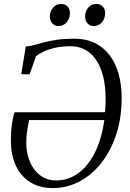

<svg xmlns="http://www.w3.org/2000/svg" viewBox="-20 -949 664 980"><path d="M88.5 -570 111.5 -712Q132 -713 154.5 -719.2Q177 -725.5 205 -733Q233 -740.5 270.8 -746Q308.5 -751.5 360 -751.5Q418.5 -751.5 463.2 -729.8Q508 -708 538.8 -668Q569.5 -628 585.2 -572.5Q601 -517 601 -449Q601 -348.5 573.8 -264.5Q546.5 -180.5 498 -118.5Q449.5 -56.5 386 -22.8Q322.5 11 249.5 11Q184 11 136 -18Q88 -47 61.8 -101.8Q35.5 -156.5 35.5 -234.5Q35.5 -277.5 41 -316.2Q46.5 -355 54.5 -376L516 -376.5Q517 -387.5 517.8 -398.8Q518.5 -410 518.8 -421.8Q519 -433.5 519 -445.5Q519 -510.5 506.2 -560.2Q493.5 -610 470 -644Q446.5 -678 413.8 -695.5Q381 -713 340.5 -713Q296 -713 261 -705Q226 -697 201.8 -685.2Q177.5 -673.5 163.5 -662L131.5 -570ZM512.5 -336H129Q123 -310 118.5 -280.5Q114 -251 114 -221.5Q114 -185.5 123.2 -151Q132.5 -116.5 151.5 -89Q170.5 -61.5 199.2 -44.8Q228 -28 266.5 -28Q328 -28 378.2 -64Q428.5 -100 463.5 -168.8Q498.5 -237.5 512.5 -336ZM277.5 -816Q259.5 -816 246.8 -830Q234 -844 234.5 -866.5Q235 -892.5 251.5 -910.8Q268 -929 291.5 -929Q313 -929 325 -915.5Q337 -902 337 -882.5Q336.5 -853 319.8 -834.5Q303 -816 277.5 -816ZM457.5 -816Q439 -816 426.5 -830Q414 -844 414.5 -866.5Q415 -892.5 431 -910.8Q447 -929 471 -929Q492.5 -929 504.8 -915.5Q517 -902 516.5 -882.5Q516.5 -853 499.5 -834.5Q482.5 -816 457.5 -816Z"/></svg>

Font: Merriweather 60pt Light
Style: Italic
Weight: 300
Italic angle: -7.8°
Version: Version 2.101